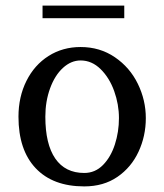

<svg xmlns="http://www.w3.org/2000/svg" viewBox="-20 -672 587 686"><path d="M268 -456Q308 -456 339.5 -425Q371 -394 388 -346.5Q405 -299 405 -250Q405 -201 390.5 -156Q376 -111 348 -82.5Q320 -54 281 -54Q213 -54 177.5 -105.5Q142 -157 142 -255Q142 -310 159 -356.5Q176 -403 205 -429.5Q234 -456 268 -456ZM46 -255Q46 -136 107.5 -71Q169 -6 281 -6Q350 -6 399.5 -40Q449 -74 475 -130Q501 -186 501 -250Q501 -314 472.5 -372.5Q444 -431 390.5 -467.5Q337 -504 268 -504Q204 -504 153.5 -472Q103 -440 74.5 -383Q46 -326 46 -255ZM132 -652V-607H424V-652Z"/></svg>

Font: LXGW Marker Gothic
Style: Regular
Weight: 400
Version: Version 1.001